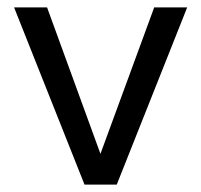

<svg xmlns="http://www.w3.org/2000/svg" viewBox="-20 -498 543 518"><path d="M18 -478H107L251 -83L396 -478H485L295 0H208Z"/></svg>

Font: Karmilla
Style: Regular
Weight: 400
Designer: Jonathan Pinhorn
Version: Version 1.000